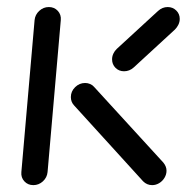

<svg xmlns="http://www.w3.org/2000/svg" viewBox="-20 -539 543 559"><path d="M77 0Q61.1 0 50.9 -11.1Q40.7 -22.2 42.2 -38.1L80.7 -480.4Q82.2 -496.3 94.3 -507.4Q106.3 -518.5 122.2 -518.5Q138.1 -518.5 148.3 -507.4Q158.5 -496.3 157 -480.4L118.5 -38.1Q117 -22.2 105 -11.1Q93 0 77 0ZM464.8 -41.9Q464.8 -31.1 458.9 -21.3Q453 -11.5 443.3 -5.7Q433.7 0 423 0Q407.8 0 396.7 -11.1L195.6 -232.2Q186.3 -242.2 186.3 -256.3Q186.3 -273 198.7 -285.2Q211.1 -297.4 227.8 -297.4Q235.6 -297.4 242.4 -294.4Q249.3 -291.5 253.7 -286.3L455.6 -65.6Q464.8 -54.4 464.8 -41.9ZM468.1 -518.5Q483 -518.5 493.1 -508.5Q503.3 -498.5 503.3 -484.1Q503.3 -475.2 499.4 -467.2Q495.6 -459.3 489.3 -453L369.3 -342.6Q357 -331.5 341.1 -331.5Q326.3 -331.5 316.3 -341.5Q306.3 -351.5 306.3 -366.3Q306.3 -374.8 310 -382.8Q313.7 -390.7 320 -396.7L440 -507Q452.6 -518.5 468.1 -518.5Z"/></svg>

Font: 26F Galaxy Sans
Style: Bold Italic
Weight: 700
Italic angle: -5°
Designer: C₂₉H₂₅N₃O₅
Version: Version 1.200